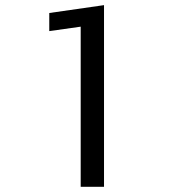

<svg xmlns="http://www.w3.org/2000/svg" viewBox="-20 -720 660 740"><path d="M169.9 -600.1V-669.9L380.9 -700.2V0H291V-617.2Z"/></svg>

Font: Carme
Style: Regular
Weight: 400
Version: 1.000